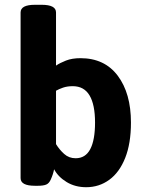

<svg xmlns="http://www.w3.org/2000/svg" viewBox="-20 -774 609 802"><path d="M340 8Q294 8 258.5 -13.5Q223 -35 206 -67Q202 -46 192 -24Q185 -8 173 -3Q161 2 138 2H126Q66 2 66 -30V-722Q66 -754 126 -754H154Q214 -754 214 -722V-500Q230 -511 255.5 -521Q281 -531 316 -531Q417 -531 472 -457.5Q527 -384 527 -262Q527 -175 503 -114.5Q479 -54 436.5 -23Q394 8 340 8ZM296 -113Q337 -113 357 -151Q377 -189 377 -262Q377 -337 354 -375.5Q331 -414 284 -414Q261 -414 243.5 -408Q226 -402 214 -395V-172Q228 -149 248 -131Q268 -113 296 -113Z"/></svg>

Font: Asap
Style: Regular
Weight: 400
Designer: Pablo Cosgaya
Foundry: Omnibus-Type
Version: Version 3.001